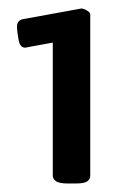

<svg xmlns="http://www.w3.org/2000/svg" viewBox="-20 -724 320 451"><path d="M139 -293Q120 -293 112 -298Q104 -303 104 -312V-624L39 -612Q27 -612 23.5 -631Q20 -650 20 -662Q20 -676 34 -679L171 -704Q176 -704 184 -699.5Q192 -695 192 -690V-312Q192 -303 185 -298Q178 -293 158 -293Z"/></svg>

Font: Asap Condensed VF Beta
Style: Regular
Weight: 400
Designer: Pablo Cosgaya
Foundry: Omnibus-Type
Version: Version 1.008